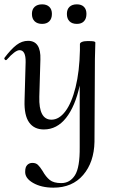

<svg xmlns="http://www.w3.org/2000/svg" viewBox="-29 -583 522 884"><path d="M410 -388 408 -312 406 70Q404 164 354 222.5Q304 281 217 281Q161 281 123 259Q85 237 87 206Q87 186 96.5 176.5Q106 167 120 167Q136 167 145.5 176Q155 185 167 204Q182 231 200 245.5Q218 260 253 260Q293 260 316 224Q339 188 338 94V-189Q317 -93 275 -40Q233 13 173 13Q128 13 105 -19.5Q82 -52 84 -119L89 -297Q90 -352 61 -352Q41 -352 2 -308Q0 -306 -2 -306Q-5 -306 -7.5 -309.5Q-10 -313 -9 -316Q22 -357 47 -376Q72 -395 100 -395Q160 -395 157 -309L152 -138Q149 -32 208 -32Q243 -32 272 -70.5Q301 -109 319 -181.5Q337 -254 339 -352V-380Q339 -386 348.5 -390Q358 -394 375 -394Q396 -394 402.5 -392.5Q409 -391 410 -388ZM118 -519Q118 -540 130.5 -551.5Q143 -563 165 -563Q186 -563 198 -551.5Q210 -540 210 -519Q210 -497 198 -485Q186 -473 165 -473Q143 -473 130.5 -485Q118 -497 118 -519ZM279 -519Q279 -540 291 -551.5Q303 -563 325 -563Q346 -563 357.5 -551.5Q369 -540 369 -519Q369 -497 357.5 -485Q346 -473 325 -473Q303 -473 291 -485Q279 -497 279 -519Z"/></svg>

Font: Cormorant Upright Medium
Style: Regular
Weight: 500
Designer: Christian Thalmann (Catharsis Fonts)
Foundry: Catharsis Fonts
Version: Version 3.302